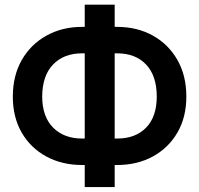

<svg xmlns="http://www.w3.org/2000/svg" viewBox="-20 -760 841 811"><path d="M327.1 -646.5H337.9V-740.2H464.4V-646.5H474.1Q559.6 -646.5 625.7 -609.6Q691.9 -572.8 729.5 -506.6Q767.1 -440.4 767.1 -352.1Q767.1 -265.1 729.5 -200.2Q691.9 -135.3 625.7 -99.1Q559.6 -63 474.1 -63H464.4V30.3H337.9V-63H327.1Q242.2 -63 175.8 -98.9Q109.4 -134.8 71.8 -199.7Q34.2 -264.6 34.2 -351.6Q34.2 -440.4 72 -506.6Q109.9 -572.8 176.3 -609.6Q242.7 -646.5 327.1 -646.5ZM327.1 -534.7Q249.5 -534.7 204.1 -487.5Q158.7 -440.4 158.2 -351.6Q158.7 -266.6 204.6 -220.7Q250.5 -174.8 327.1 -174.8H337.9V-534.7ZM464.4 -534.7V-174.8H475.1Q552.2 -174.8 597.2 -220.9Q642.1 -267.1 642.1 -352.1Q642.1 -439.9 597.2 -487.3Q552.2 -534.7 475.1 -534.7Z"/></svg>

Font: Inter Display Semi Bold
Style: Regular
Weight: 600
Designer: Rasmus Andersson
Foundry: rsms
Version: Version 4.000;git-37864ae